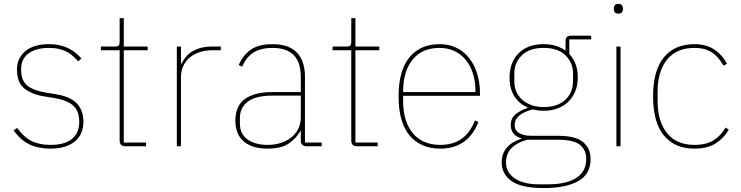

<svg xmlns="http://www.w3.org/2000/svg" viewBox="-20 -742 3760 974"><path d="M236 12Q175 12 129.5 -9.5Q84 -31 49 -81L67 -93Q101 -46 140.5 -26.5Q180 -7 236 -7Q308 -7 345 -37Q382 -67 382 -124Q382 -181 349.5 -208Q317 -235 254 -245L210 -252Q143 -262 104.5 -292.5Q66 -323 66 -389Q66 -421 78.5 -445Q91 -469 112.5 -485.5Q134 -502 163 -510Q192 -518 226 -518Q259 -518 284.5 -512Q310 -506 330 -495.5Q350 -485 365.5 -472Q381 -459 393 -445L377 -431Q365 -444 351.5 -456.5Q338 -469 320.5 -478.5Q303 -488 280 -493.5Q257 -499 227 -499Q164 -499 125.5 -471.5Q87 -444 87 -390Q87 -333 118 -308Q149 -283 214 -272L258 -265Q291 -260 318 -250Q345 -240 363.5 -223.5Q382 -207 392.5 -182.5Q403 -158 403 -125Q403 -59 358.5 -23.5Q314 12 236 12Z M616 0Q587 0 587 -29V-487H492V-506H564Q578 -506 582.5 -511.5Q587 -517 587 -531V-650H608V-506H729V-487H608V-19H721V0H616Z M877 -506H898V-419H901Q910 -437 922.5 -452.5Q935 -468 953.5 -480Q972 -492 998 -499Q1024 -506 1059 -506H1100V-487H1056Q1025 -487 996.5 -478.5Q968 -470 946 -453Q924 -436 911 -410Q898 -384 898 -349V0H877Z M1535 0Q1506 0 1506 -29V-77H1503Q1484 -41 1445.5 -14.5Q1407 12 1337 12Q1259 12 1216.5 -24.5Q1174 -61 1174 -130Q1174 -161 1183.5 -188Q1193 -215 1215 -234Q1237 -253 1273.5 -264Q1310 -275 1364 -275H1506V-349Q1506 -427 1469.5 -463Q1433 -499 1362 -499Q1305 -499 1267.5 -476.5Q1230 -454 1209 -404L1191 -412Q1212 -461 1251.5 -489.5Q1291 -518 1362 -518Q1445 -518 1486 -475.5Q1527 -433 1527 -352V-19H1612V0ZM1337 -7Q1371 -7 1401.5 -16Q1432 -25 1455 -42.5Q1478 -60 1492 -86.5Q1506 -113 1506 -148V-257H1365Q1276 -257 1236.5 -226Q1197 -195 1197 -145V-115Q1197 -62 1236 -34.5Q1275 -7 1337 -7Z M1791 0Q1762 0 1762 -29V-487H1667V-506H1739Q1753 -506 1757.5 -511.5Q1762 -517 1762 -531V-650H1783V-506H1904V-487H1783V-19H1896V0H1791Z M2214 12Q2114 12 2058 -54.5Q2002 -121 2002 -253Q2002 -384 2057 -451Q2112 -518 2210 -518Q2256 -518 2293.5 -500.5Q2331 -483 2358 -450Q2385 -417 2400 -370.5Q2415 -324 2415 -266V-256H2025V-229Q2025 -126 2074 -66.5Q2123 -7 2214 -7Q2342 -7 2389 -131L2407 -124Q2384 -61 2335.5 -24.5Q2287 12 2214 12ZM2210 -499Q2121 -499 2073 -439.5Q2025 -380 2025 -277V-275H2392V-279Q2392 -329 2379 -369.5Q2366 -410 2342 -439Q2318 -468 2284.5 -483.5Q2251 -499 2210 -499Z M2976 65Q2976 141 2914 176.5Q2852 212 2737 212Q2625 212 2575 176.5Q2525 141 2525 82Q2525 37 2551 7Q2577 -23 2624 -38V-41Q2596 -49 2583.5 -66.5Q2571 -84 2571 -108Q2571 -143 2597 -163.5Q2623 -184 2656 -194V-197Q2613 -216 2589 -254Q2565 -292 2565 -349Q2565 -426 2611 -472Q2657 -518 2738 -518Q2772 -518 2799.5 -509.5Q2827 -501 2849 -485V-534Q2849 -561 2876 -561H2979V-542H2868V-468Q2911 -423 2911 -349Q2911 -311 2898.5 -279.5Q2886 -248 2863 -226Q2840 -204 2808.5 -192Q2777 -180 2738 -180Q2723 -180 2710 -182Q2697 -184 2682 -187Q2591 -163 2591 -109Q2591 -98 2594.5 -88Q2598 -78 2608 -70.5Q2618 -63 2635 -58Q2652 -53 2678 -53H2813Q2900 -53 2938 -21Q2976 11 2976 65ZM2738 -199Q2810 -199 2848.5 -236.5Q2887 -274 2887 -330V-368Q2887 -424 2848.5 -461.5Q2810 -499 2738 -499Q2666 -499 2627.5 -461.5Q2589 -424 2589 -368V-330Q2589 -302 2599 -278Q2609 -254 2628.5 -236.5Q2648 -219 2675.5 -209Q2703 -199 2738 -199ZM2954 65Q2954 19 2922.5 -7Q2891 -33 2810 -33H2655Q2607 -21 2577 7Q2547 35 2547 83Q2547 133 2591.5 163Q2636 193 2713 193H2762Q2804 193 2839.5 185.5Q2875 178 2900.5 162.5Q2926 147 2940 122.5Q2954 98 2954 65Z M3117 -673Q3104 -673 3099 -679.5Q3094 -686 3094 -694V-701Q3094 -709 3099 -715.5Q3104 -722 3117 -722Q3130 -722 3135 -715.5Q3140 -709 3140 -701V-694Q3140 -686 3135 -679.5Q3130 -673 3117 -673ZM3128 -506V0H3107V-506Z M3503 12Q3403 12 3348 -54.5Q3293 -121 3293 -253Q3293 -385 3348 -451.5Q3403 -518 3503 -518Q3563 -518 3604 -490.5Q3645 -463 3668 -418L3650 -409Q3626 -453 3591.5 -476Q3557 -499 3503 -499Q3412 -499 3364 -439.5Q3316 -380 3316 -277V-229Q3316 -126 3364 -66.5Q3412 -7 3503 -7Q3562 -7 3599.5 -30Q3637 -53 3661 -95L3677 -84Q3652 -41 3610.5 -14.5Q3569 12 3503 12Z"/></svg>

Font: IBM Plex Sans KR Thin
Style: Regular
Weight: 100
Designer: Mike Abbink; Paul van der Laan; Pieter van Rosmalen; Wujin Sim; Chorong Kim; Dohee Lee;
Foundry: Sandoll Inc.
Version: Version 1.001